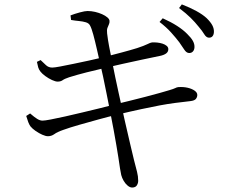

<svg xmlns="http://www.w3.org/2000/svg" viewBox="-20 -804 1040 870"><path d="M792.2 -612.7Q776.8 -632.9 755.6 -656.5Q734.4 -680.2 702.9 -704.5L717.3 -721.2Q754.9 -704.3 782.6 -686.5Q810.2 -668.7 828.1 -650.4Q846.3 -632.7 854.1 -618.4Q862 -604.1 861.2 -589.3Q860.4 -577 853.5 -570.1Q846.7 -563.1 835.6 -563.9Q824.2 -564.7 814.8 -579.4Q805.5 -594.1 792.2 -612.7ZM880.1 -683Q864.1 -703.2 844 -723.1Q823.9 -743.1 791.4 -767.6L803.9 -784.1Q841.8 -769.4 870.3 -753.7Q898.8 -738 916.1 -722Q934.3 -704.2 942.2 -689.1Q950.1 -674 949.3 -658.4Q948.5 -645.9 942.5 -639.3Q936.4 -632.6 925.5 -633.4Q914.3 -634.2 905.3 -649.1Q896.4 -664 880.1 -683ZM299.5 -734.2Q318.4 -741.5 341.7 -747.8Q365 -754.1 376.8 -754.1Q393.4 -754.1 410.7 -750.2Q427.9 -746.2 442.7 -739.6Q457.5 -733 466.7 -725Q475.9 -717.1 476.3 -709.2Q476.9 -700 473.2 -692.9Q469.6 -685.9 466.6 -676.9Q463.6 -667.8 465.4 -652.3Q468.9 -622.5 474.2 -595.1Q479.6 -567.7 488.8 -520.9Q502.2 -452.9 517 -385.7Q531.8 -318.4 545.2 -258.3Q558.6 -198.2 569.8 -151.8Q581.1 -105.3 587.1 -79.2Q595.6 -46 600.9 -25.6Q606.2 -5.1 606.2 15.4Q606.2 26 600.2 35.8Q594.2 45.6 578.9 45.8Q568.8 45.8 558.3 37Q547.8 28.2 540.3 15.2Q532.7 2.1 529.3 -11Q527.3 -19.7 523.8 -40.9Q520.3 -62.2 516.4 -90.4Q512.4 -118.5 507.2 -146.3Q502.5 -175.8 495 -215.1Q487.5 -254.5 479.2 -297.6Q470.8 -340.7 462.5 -381.7Q454.2 -422.7 447.2 -456.5Q440.2 -490.2 435.2 -509.8Q427.3 -544.2 419 -580.9Q410.7 -617.7 402.7 -647.2Q394.7 -676.7 387.9 -688.5Q382.7 -699 368.7 -703.1Q354.7 -707.2 337.4 -708.8Q320.1 -710.4 302.1 -713.5ZM147.3 -523.7 164 -531.8Q176.9 -519.5 188.5 -508.6Q200.1 -497.8 216.8 -497.8Q226.4 -497.8 252.1 -502.6Q277.9 -507.5 312.3 -514.6Q346.7 -521.7 383.6 -529.7Q420.4 -537.8 451.1 -545.2Q492.2 -555.8 530.3 -565.9Q568.5 -576 601.3 -586.1Q633 -596.6 647.3 -603.7Q661.5 -610.9 668.3 -611.7Q679.2 -612.5 692.2 -611.2Q705.2 -609.8 716.5 -606.2Q727.8 -602.5 735.3 -596.2Q742.7 -590 742.7 -581.1Q742.7 -568.8 732.3 -561.4Q721.9 -554 703.5 -550.4Q671.2 -544.2 625.7 -534.2Q580.2 -524.2 536.2 -514.7Q492.2 -505.2 464.1 -498.2Q417.4 -487.4 372.3 -476.1Q327.3 -464.7 293.3 -453.9Q272.7 -447.1 263.8 -440.6Q255 -434.2 241.1 -434.2Q231.4 -434.2 215.6 -441.4Q199.7 -448.7 185 -459.5Q170.4 -470.3 163.3 -479.6Q156.1 -488.8 153.2 -498.5Q150.3 -508.3 147.3 -523.7ZM98.8 -278.6 116.5 -289.9Q135.8 -273.1 148.6 -265.2Q161.4 -257.4 172.6 -257.4Q182.6 -257.4 209.9 -262.6Q237.2 -267.8 274.8 -276.2Q312.4 -284.6 353.9 -294.6Q395.3 -304.7 433.4 -313.8Q471.6 -322.9 498.9 -330.6Q528 -337.4 564.6 -346.5Q601.2 -355.6 637.7 -365Q674.3 -374.4 703.2 -382.6Q732.1 -390.8 746.4 -395.1Q767.3 -401.3 774.2 -404.9Q781 -408.6 788 -409.3Q810.7 -410.9 830.3 -406.4Q849.8 -401.8 861.9 -393.2Q874 -384.7 874 -373.6Q874 -364.3 867.9 -356.1Q861.7 -348 842.3 -345.8Q806.1 -341.8 773.2 -337.5Q740.4 -333.2 703.7 -326.4Q667 -319.5 619.9 -309.4Q572.7 -299.3 507.7 -283.7Q471.7 -275.3 426.8 -262.9Q382 -250.5 339.2 -238.4Q296.4 -226.2 266.6 -215.4Q239.1 -205.8 226.3 -196.3Q213.4 -186.9 197.4 -186.7Q187 -186.7 171.3 -193.7Q155.7 -200.6 141 -210.9Q126.3 -221.2 118 -231.4Q112.5 -239.1 108 -250.7Q103.5 -262.3 98.8 -278.6Z"/></svg>

Font: Source Han Serif JP VF
Style: Regular
Weight: 250
Designer: Ryoko NISHIZUKA 西塚涼子 (kana & ideographs); Frank Grießhammer (Latin, Greek & Cyrillic); Wenlong ZHANG 张文龙 (bopomofo); San
Foundry: Adobe
Version: Version 2.001;hotconv 1.1.0;makeotfexe 2.6.0